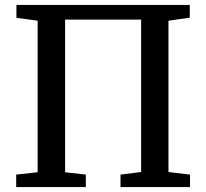

<svg xmlns="http://www.w3.org/2000/svg" viewBox="-20 -763 841 783"><path d="M47 -743H754V-691L667 -678.5V-61.5L755 -51V0H471.5V-51L555.5 -61.5V-683H245.5V-60.5L330 -51V0H46V-51L133.5 -60.5V-678.5L47 -690.5Z"/></svg>

Font: Merriweather Medium
Style: Regular
Weight: 500
Version: Version 2.100